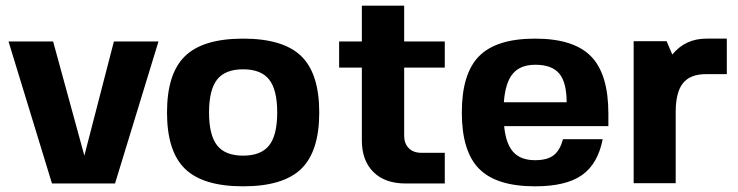

<svg xmlns="http://www.w3.org/2000/svg" viewBox="-20 -646 2599 676"><path d="M277 -98 381 -500H538L385 0H163L10 -500H167Z M631.5 -448.5Q695 -510 836 -510Q977 -510 1040.5 -448.5Q1104 -387 1104 -250Q1104 -113 1040.5 -51.5Q977 10 836 10Q695 10 631.5 -51.5Q568 -113 568 -250Q568 -387 631.5 -448.5ZM744.5 -366Q716 -330 716 -250Q716 -170 744.5 -134Q773 -98 836 -98Q899 -98 927.5 -134Q956 -170 956 -250Q956 -330 927.5 -366Q899 -402 836 -402Q773 -402 744.5 -366Z M1403 -168Q1403 -141 1419 -124.5Q1435 -108 1464 -108H1546V0H1408Q1335 0 1294.5 -40.5Q1254 -81 1254 -152V-408H1174V-500H1254V-626H1403V-500H1546V-408H1403Z M1755 -202Q1761 -140 1787 -111Q1813 -82 1864 -82Q1907 -82 1929.5 -99.5Q1952 -117 1962 -156H2102Q2085 -69 2029 -29.5Q1973 10 1864 10Q1728 10 1667 -51.5Q1606 -113 1606 -250Q1606 -387 1667 -448.5Q1728 -510 1864 -510Q2000 -510 2061 -447.5Q2122 -385 2122 -246V-202ZM1865 -418Q1812 -418 1785.5 -386.5Q1759 -355 1754 -286H1975Q1975 -356 1949 -387Q1923 -418 1865 -418Z M2467 -385H2466Q2410 -385 2384.5 -353Q2359 -321 2359 -251V-1H2211V-501H2327L2347 -454Q2393 -510 2467 -510H2539V-385Z"/></svg>

Font: Fivo Sans
Style: Regular
Weight: 700
Designer: Alexander Slobzheninov
Foundry: Alexander Slobzheninov
Version: 1.0